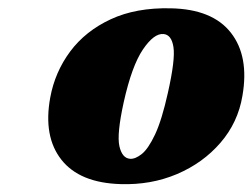

<svg xmlns="http://www.w3.org/2000/svg" viewBox="-20 -738 623 474"><path d="M401.5 -717.5Q504.5 -715.5 550 -657.2Q595.5 -599 578.5 -501.5Q567.5 -435.5 524.2 -385.5Q481 -335.5 416.8 -308.2Q352.5 -281 277.5 -283.5Q176.5 -286.5 131.5 -343.8Q86.5 -401 104 -497Q115.5 -560 153.2 -610.8Q191 -661.5 253.5 -690.5Q316 -719.5 401.5 -717.5ZM301 -346Q314 -345 330 -357.8Q346 -370.5 362.8 -406Q379.5 -441.5 394.5 -509Q413 -591 408.2 -621.8Q403.5 -652.5 383.5 -654Q360 -656 332.8 -615.8Q305.5 -575.5 285.5 -486Q268 -406.5 274.8 -377Q281.5 -347.5 301 -346Z"/></svg>

Font: Fraunces 72pt Soft Black
Style: Italic
Weight: 900
Italic angle: -16°
Version: Version 1.000;[b76b70a41]